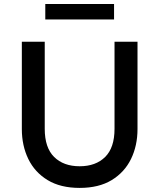

<svg xmlns="http://www.w3.org/2000/svg" viewBox="-20 -904 779 939"><path d="M369.6 15Q275.9 15 213.1 -23.1Q150.2 -61.2 118.5 -126.4Q86.8 -191.6 86.8 -273V-700H198.8V-273.9Q198.8 -181.7 244.8 -136.3Q290.9 -90.9 369.6 -90.9Q448.2 -90.9 494.2 -136.3Q540.1 -181.7 540.1 -273.9V-700H652.5V-273Q652.5 -191.8 620.8 -126.6Q589 -61.4 526.2 -23.2Q463.3 15 369.6 15ZM201.5 -808.9V-884.4H537.8V-808.9Z"/></svg>

Font: Geologica-Sharp
Style: Regular
Weight: 100
Designer: Sindre Bremnes, Frode Helland
Foundry: Monokrom Skriftforlag AS
Version: Version 1.010;gftools[0.9.28]